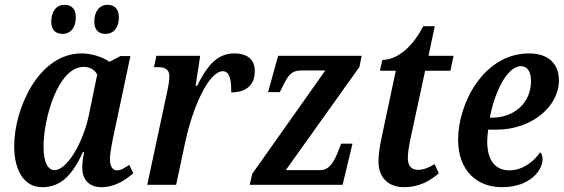

<svg xmlns="http://www.w3.org/2000/svg" viewBox="-20 -768 2343 798"><path d="M419 -627C445 -627 474 -645 474 -697C474 -732 454 -748 427 -748C393 -748 372 -720 372 -678C372 -643 390 -627 419 -627ZM241 -627C266 -627 295 -645 295 -697C295 -732 276 -748 248 -748C214 -748 193 -720 193 -678C193 -643 212 -627 241 -627ZM155 10C236 10 282 -44 325 -136H330C325 -112 322 -95 322 -71C322 -19 353 10 401 10C461 10 505 -23 534 -48L517 -83C498 -70 483 -60 466 -60C448 -60 437 -76 437 -107C437 -135 450 -196 455 -219L522 -535H480L435 -511C410 -529 364 -546 319 -546C142 -546 39 -319 39 -160C39 -63 78 10 155 10ZM207 -61C181 -61 161 -88 161 -159C161 -276 221 -490 328 -490C351 -490 373 -480 384 -458L349 -288C326 -177 259 -61 207 -61Z M675 -388 592 0H712L750 -178C782 -327 849 -472 906 -472C934 -472 942 -438 941 -384C1005 -384 1039 -416 1039 -473C1039 -518 1011 -546 954 -546C879 -546 839 -490 799 -411H793L812 -536H630L620 -489H635C661 -489 684 -482 684 -452C684 -436 681 -414 675 -388Z M1018 0H1404L1445 -171H1398L1389 -148C1372 -103 1352 -61 1312 -61H1168L1474 -490L1483 -536H1136L1094 -385H1143L1145 -389C1171 -442 1184 -475 1230 -475H1332L1028 -45Z M1659 10C1721 10 1766 -15 1804 -48L1786 -86C1767 -73 1741 -62 1717 -62C1691 -62 1675 -78 1675 -111C1675 -132 1680 -162 1687 -196L1747 -474H1852L1865 -536H1761L1787 -659H1739C1686 -556 1619 -519 1569 -519L1559 -474H1625L1565 -191C1559 -164 1553 -125 1553 -97C1553 -28 1596 10 1659 10Z M2066 10C2182 10 2235 -59 2235 -107C2235 -119 2231 -131 2225 -135C2200 -98 2153 -60 2097 -60C2037 -60 2005 -104 2005 -180C2005 -196 2007 -215 2009 -229H2042C2191 -229 2303 -326 2303 -434C2303 -504 2258 -546 2179 -546C1990 -546 1884 -338 1884 -188C1884 -55 1966 10 2066 10ZM2025 -279H2016C2034 -379 2086 -493 2145 -493C2171 -493 2187 -471 2187 -431C2187 -340 2117 -279 2025 -279Z"/></svg>

Font: Noto Serif Condensed SemiBold
Style: Italic
Weight: 600
Width: 3
Italic angle: -12°
Designer: Monotype Design Team
Foundry: Monotype Imaging Inc.
Version: Version 2.014